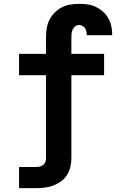

<svg xmlns="http://www.w3.org/2000/svg" viewBox="-20 -763 640 998"><path d="M79 215V105H169Q178 105 187.5 102.5Q197 100 204.5 94Q212 88 215.5 79Q219 70 219 60V-372H79V-483H219V-567Q219 -590 222.5 -613.5Q226 -637 236 -658Q246 -679 262.5 -696Q279 -713 300 -724Q321 -735 344.5 -739Q368 -743 391 -743Q413 -743 435 -740Q457 -737 476.5 -728Q496 -719 513 -704.5Q530 -690 541 -671.5Q552 -653 557.5 -631.5Q563 -610 563 -588Q563 -586 563 -584Q563 -582 563 -580H431Q431 -580 431 -581Q431 -582 431 -582Q431 -591 429 -600Q427 -609 422 -616.5Q417 -624 408.5 -628.5Q400 -633 391 -633Q380 -633 371 -626Q362 -619 357.5 -609Q353 -599 352 -588.5Q351 -578 351 -567V-483H521V-372H351V60Q351 83 345.5 105.5Q340 128 328 147Q316 166 297.5 179.5Q279 193 258 201Q237 209 214.5 212Q192 215 169 215Z"/></svg>

Font: Iosevka Custom XBdEx
Style: Regular
Weight: 800
Width: 7
Monospace: yes
Designer: Belleve Invis
Foundry: Belleve Invis
Version: Version 11.2.4; ttfautohint (v1.8.4)